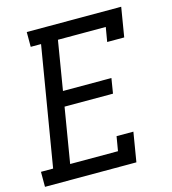

<svg xmlns="http://www.w3.org/2000/svg" viewBox="-111 -825 821 915"><g transform="rotate(-15 299.0 -367.5)"><path d="M-2 0V-74H58L156 -662H105V-735H571L547 -590H463L475 -661H239L199 -419H438L426 -345H187L142 -74H378L390 -145H473L449 0Z"/></g></svg>

Font: Iosevka Curly Slab Extended
Style: Italic
Weight: 400
Width: 7
Italic angle: -9°
Monospace: yes
Designer: Belleve Invis
Foundry: Belleve Invis
Version: Version 11.1.0; ttfautohint (v1.8.3)